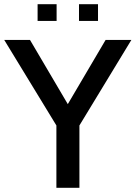

<svg xmlns="http://www.w3.org/2000/svg" viewBox="-30 -889 642 909"><path d="M592 -700 346 -295V0H237V-295L-10 -700H112L291 -396L470 -700ZM148 -869H238V-790H148ZM344 -869H434V-790H344Z"/></svg>

Font: Cabin Medium
Style: Regular
Weight: 500
Designer: Pablo Impallari
Foundry: Pablo Impallari. http://www.impallari.com Igino Marini. http://www.ikern.com
Version: Version 2.001